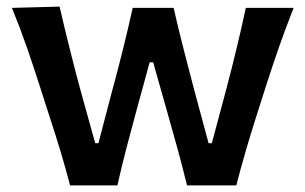

<svg xmlns="http://www.w3.org/2000/svg" viewBox="-20 -562 926 582"><path d="M192.4 0Q179.2 -50.8 163.8 -102.1Q148.4 -153.3 131.3 -205.1L100.6 -300.8Q81.5 -360.4 61.3 -418.9Q41 -477.5 16.1 -538.1L160.6 -542Q174.8 -480.5 191.7 -412.8Q208.5 -345.2 225.6 -282.7L268.6 -127.9H278.3L319.8 -286.1Q336.9 -348.6 352.5 -411.6Q368.2 -474.6 382.3 -538.1H506.3Q520 -477.5 536.4 -413.6Q552.7 -349.6 569.3 -287.1L612.3 -127.9H622.1L665.5 -290Q681.6 -350.6 697.5 -416.7Q713.4 -482.9 725.1 -538.1H870.1Q846.2 -478 825.7 -419.2Q805.2 -360.4 786.1 -300.8L755.9 -206.1Q739.3 -153.8 724.1 -101.6Q709 -49.3 696.3 0H546.9Q533.2 -56.6 516.6 -116.7Q500 -176.8 484.4 -231.4L444.3 -373H433.6L394.5 -230Q379.4 -175.3 364 -116Q348.6 -56.6 335.9 0Z"/></svg>

Font: Pinar DS1 SemiBold
Style: Regular
Weight: 600
Designer: Amin Abedi
Version: Version 3.000